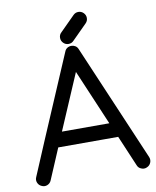

<svg xmlns="http://www.w3.org/2000/svg" viewBox="-103 -1052 932 1145"><g transform="rotate(-10 362.5 -479.0)"><path d="M693 11Q685 15 676 15Q663 15 651.5 8Q640 1 635 -12L556 -198H193L114 -12Q107 5 90 12Q73 19 56 11Q39 4 32 -13Q25 -30 33 -47L123 -260L334 -754Q339 -767 350 -774Q361 -781 375 -781Q388 -781 399 -774Q410 -767 415 -754Q491 -576 566 -400.5Q641 -225 717 -47Q724 -30 717 -13Q710 4 693 11ZM375 -623 231 -287H518ZM361 -795Q380 -795 392 -808L482 -898Q495 -911 495 -929Q495 -947 482 -960Q469 -973 451 -973Q433 -973 420 -960L330 -870Q317 -858 317 -839Q317 -821 330 -808Q343 -795 361 -795Z"/></g></svg>

Font: Hanken
Style: Book
Weight: 400
Designer: Alfredo Marco Pradil
Foundry: Hanken Design Co.
Version: Version 2.06 2014